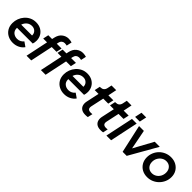

<svg xmlns="http://www.w3.org/2000/svg" viewBox="294 -2109 3472 3472"><g transform="rotate(45 2030.0 -373.0)"><path d="M283 12Q212 12 154 -18Q96 -48 62 -104Q28 -160 28 -237Q28 -297 49 -353Q70 -409 109 -453.5Q148 -498 202 -524.5Q256 -551 322 -551Q397 -551 451 -520Q505 -489 534.5 -437Q564 -385 564 -321Q564 -296 560 -273Q556 -250 550 -235H148Q148 -230 148 -225Q148 -164 188.5 -129Q229 -94 290 -94Q331 -94 362.5 -111Q394 -128 416 -156L503 -95Q471 -47 412.5 -17.5Q354 12 283 12ZM319 -451Q261 -451 220 -417.5Q179 -384 161 -329H439Q441 -383 406 -417Q371 -451 319 -451Z M627 0 718 -433H620L643 -540H740L750 -585Q768 -669 823.5 -713.5Q879 -758 950 -758Q970 -758 994.5 -754Q1019 -750 1033 -745L1011 -643Q1000 -645 986 -647.5Q972 -650 956 -650Q924 -650 900 -631Q876 -612 867 -572L860 -540H983L960 -433H838L747 0Z M994 0 1085 -433H987L1010 -540H1107L1117 -585Q1135 -669 1190.5 -713.5Q1246 -758 1317 -758Q1337 -758 1361.5 -754Q1386 -750 1400 -745L1378 -643Q1367 -645 1353 -647.5Q1339 -650 1323 -650Q1291 -650 1267 -631Q1243 -612 1234 -572L1227 -540H1350L1327 -433H1205L1114 0Z M1595 12Q1524 12 1466 -18Q1408 -48 1374 -104Q1340 -160 1340 -237Q1340 -297 1361 -353Q1382 -409 1421 -453.5Q1460 -498 1514 -524.5Q1568 -551 1634 -551Q1709 -551 1763 -520Q1817 -489 1846.5 -437Q1876 -385 1876 -321Q1876 -296 1872 -273Q1868 -250 1862 -235H1460Q1460 -230 1460 -225Q1460 -164 1500.5 -129Q1541 -94 1602 -94Q1643 -94 1674.5 -111Q1706 -128 1728 -156L1815 -95Q1783 -47 1724.5 -17.5Q1666 12 1595 12ZM1631 -451Q1573 -451 1532 -417.5Q1491 -384 1473 -329H1751Q1753 -383 1718 -417Q1683 -451 1631 -451Z M2132 6Q2071 6 2034 -18.5Q1997 -43 1984 -85.5Q1971 -128 1982 -181L2036 -432H1938L1961 -540H1978Q2016 -540 2041.5 -560Q2067 -580 2076 -620L2094 -706H2214L2180 -540H2307L2284 -432H2156L2102 -181Q2093 -137 2110.5 -114.5Q2128 -92 2179 -92Q2196 -92 2216 -95L2195 1Q2181 4 2163.5 5Q2146 6 2132 6Z M2523 6Q2462 6 2425 -18.5Q2388 -43 2375 -85.5Q2362 -128 2373 -181L2427 -432H2329L2352 -540H2369Q2407 -540 2432.5 -560Q2458 -580 2467 -620L2485 -706H2605L2571 -540H2698L2675 -432H2547L2493 -181Q2484 -137 2501.5 -114.5Q2519 -92 2570 -92Q2587 -92 2607 -95L2586 1Q2572 4 2554.5 5Q2537 6 2523 6Z M2797 -606 2826 -741H2946L2917 -606ZM2669 0 2783 -540H2903L2789 0Z M3084 0 2965 -539H3088L3161 -164L3366 -539H3495L3188 0Z M3719 12Q3645 12 3587.5 -19.5Q3530 -51 3496.5 -108Q3463 -165 3463 -240Q3463 -303 3486.5 -359.5Q3510 -416 3552.5 -459Q3595 -502 3652 -526.5Q3709 -551 3775 -551Q3850 -551 3908 -519Q3966 -487 3999.5 -431Q4033 -375 4033 -301Q4033 -237 4008.5 -180.5Q3984 -124 3941 -80.5Q3898 -37 3841 -12.5Q3784 12 3719 12ZM3730 -99Q3779 -99 3819.5 -124.5Q3860 -150 3883.5 -193.5Q3907 -237 3907 -291Q3907 -356 3868 -398Q3829 -440 3765 -440Q3716 -440 3676 -414Q3636 -388 3612 -345Q3588 -302 3588 -249Q3588 -182 3627.5 -140.5Q3667 -99 3730 -99Z"/></g></svg>

Font: Plus Jakarta Display Medium
Style: Italic
Weight: 500
Italic angle: -12°
Designer: Gumpita Rahayu
Foundry: Tokotype Studio
Version: Version 1.000